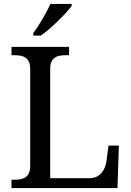

<svg xmlns="http://www.w3.org/2000/svg" viewBox="-20 -951 663 971"><path d="M38.1 0V-42H50.8Q67.9 -42 82.8 -44.4Q97.7 -46.9 108.9 -54.4Q120.1 -62 126.5 -76.2Q132.8 -90.3 132.8 -113.8V-600.1Q132.8 -623.5 126.5 -637.7Q120.1 -651.9 108.9 -659.4Q97.7 -667 82.8 -669.4Q67.9 -671.9 50.8 -671.9H38.1V-713.9H329.1V-671.9H315.9Q299.3 -671.9 284.4 -669.7Q269.5 -667.5 258.3 -660.2Q247.1 -652.8 240.5 -639.4Q233.9 -626 233.9 -604V-49.8H431.2Q453.6 -49.8 469.5 -57.9Q485.4 -65.9 495.6 -78.9Q505.9 -91.8 511.5 -107.9Q517.1 -124 519 -140.1L528.8 -214.8H581.1L574.2 0ZM148.4 -784.2Q159.7 -798.3 171.6 -816.9Q183.6 -835.4 195.1 -855.2Q206.5 -875 217 -894.8Q227.5 -914.6 235.4 -931.2H342.3V-920.9Q333 -907.7 314.9 -887.9Q296.9 -868.2 274.9 -846.7Q252.9 -825.2 229.7 -804.9Q206.5 -784.7 186.5 -771H148.4Z"/></svg>

Font: Droid-TTFautohint Serif
Style: Regular
Weight: 400
Foundry: Ascender Corporation
Version: Version 1.00; ttfautohint (v1.00rc1.4-1a1c-dirty) -l 8 -r 50